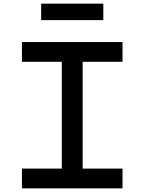

<svg xmlns="http://www.w3.org/2000/svg" viewBox="-20 -1030 790 1050"><path d="M100 -108H318V-692H100V-800H650V-692H432V-108H650V0H100ZM205 -1010H545V-920H205Z"/></svg>

Font: Martian Mono VF sWd Rg
Style: Regular
Weight: 400
Width: 6
Monospace: yes
Designer: Roman Shamin
Foundry: Evil Martians
Version: Version 1.100